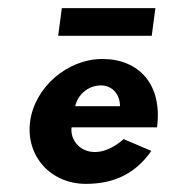

<svg xmlns="http://www.w3.org/2000/svg" viewBox="-20 -444 420 472"><path d="M165 -183C170 -208 194 -234 228 -234C257 -234 275 -211 275 -183ZM284 -102C211 -38 150 -83 156 -131H366C380 -238 320 -299 232 -299C145 -299 65 -229 54 -145C43 -61 104 8 191 8C256 8 311 -14 352 -73ZM132 -424 123 -356H353L362 -424Z"/></svg>

Font: Hussar Tani
Style: Kurs
Weight: 700
Foundry: Cannot Into Space Fonts
Version: Version 0.92